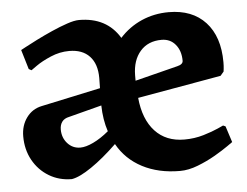

<svg xmlns="http://www.w3.org/2000/svg" viewBox="-42 -523 752 585"><g transform="rotate(-5 334.5 -230.5)"><path d="M486.3 12Q420.6 12 371.3 -13.7Q321.9 -39.5 295.6 -86.9Q253.5 -46.3 216.5 -21.1Q179.5 4.2 155.7 8Q116.9 8 85.9 -10.7Q54.9 -29.4 37 -61.7Q19.2 -94 19.2 -134.5Q19.2 -167.6 36.6 -191.5Q54 -215.5 83 -221.6L265 -260.5L265.5 -292Q265.5 -334.8 243.5 -358.2Q221.5 -381.6 181.3 -381.6Q152 -381.6 124.4 -369.7Q96.8 -357.9 79.4 -345.5Q61.9 -333.1 61.9 -333.1L53.8 -337.5L35.9 -397.2Q35.9 -397.2 50 -404.8Q64.1 -412.5 86.8 -423.9Q109.5 -435.3 134.7 -446.5Q159.9 -457.7 182.4 -465.3Q204.9 -473 219.2 -473Q303.7 -473 343.2 -407.5Q371.8 -439.1 410.4 -456.1Q449.1 -473 493.4 -473Q565.5 -473 606.1 -429Q646.6 -384.9 646.6 -306.7Q646.6 -295.2 645.6 -286.7Q644.6 -278.2 644.6 -278.2L634.3 -266L378.3 -220.9Q384.6 -154.8 418.2 -118.5Q451.8 -82.2 507.9 -82.2Q538.8 -82.2 566.6 -90.5Q594.4 -98.9 611.5 -106.7Q628.6 -114.5 628.6 -114.5L636 -111.2L651.9 -61.9Q651.9 -61.9 636 -50.7Q620.1 -39.5 595.1 -24.9Q570 -10.4 541.2 0.8Q512.5 12 486.3 12ZM189.8 -85.4Q206.8 -85.4 229.7 -96.4Q252.7 -107.3 277.3 -127.7Q265.3 -163.9 264.4 -207.7L163.9 -181.6Q148.8 -178.5 141.9 -169Q135 -159.5 135 -145.5Q135 -120.2 150.7 -102.8Q166.5 -85.4 189.8 -85.4ZM375 -273.7 505.4 -306.6Q523.1 -310.8 523.1 -321.9Q523.1 -352.2 507.1 -371.5Q491.1 -390.9 464.5 -390.9Q423.1 -390.9 399.3 -363.6Q375.5 -336.4 375 -290.6Z"/></g></svg>

Font: Alegreya
Style: Regular
Weight: 400
Designer: Juan Pablo del Peral
Foundry: Huerta Tipografica
Version: Version 2.009